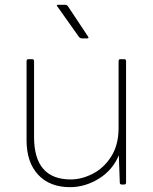

<svg xmlns="http://www.w3.org/2000/svg" viewBox="-20 -751 635 795"><path d="M270 24Q186 24 138 -27.5Q90 -79 90 -170V-498Q90 -506 98 -506H113Q121 -506 121 -498V-184Q121 -8 273 -8Q318 -8 364 -31.5Q410 -55 440.5 -103Q471 -151 471 -221V-498Q471 -506 479 -506H494Q502 -506 502 -498V5Q502 13 494 13H484Q476 13 476 5L472 -108Q446 -46 389 -11Q332 24 270 24ZM262 -724 345 -599Q349 -592 341 -592H320Q312 -592 307 -598L217 -725Q213 -731 220 -731H250Q258 -731 262 -724Z"/></svg>

Font: LINE Seed JP_TTF Thin
Style: Regular
Weight: 250
Designer: LY Corporation & Fontrix & Fontworks
Version: Version 1.008